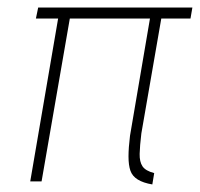

<svg xmlns="http://www.w3.org/2000/svg" viewBox="-20 -480 529 508"><path d="M136 -444 60 0H90L167 -444ZM81 -460 75 -431H484L489 -460ZM379 -444 324 -121Q320 -89 320 -66Q320 -43 325 -28.5Q330 -14 344.5 -5Q359 4 383 8L388 -22Q365 -28 357 -40Q349 -52 349.5 -73Q350 -94 354 -127L409 -444Z"/></svg>

Font: Jost ExtraLight
Style: Italic
Weight: 250
Italic angle: -5°
Version: Version 3.710